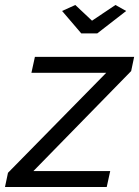

<svg xmlns="http://www.w3.org/2000/svg" viewBox="-55 -750 558 770"><path d="M194 -706 247 -730 314 -667 408 -730 451 -706 335 -616H271ZM-23 -57 371 -458H71L85 -522H483L471 -465L79 -64H387L373 0H-35Z"/></svg>

Font: Raleway-v4020 Medium
Style: Italic
Weight: 500
Italic angle: -12°
Designer: Matt McInerney, Pablo Impallari, Rodrigo Fuenzalida
Foundry: Matt McInerney, Pablo Impallari, Rodrigo Fuenzalida
Version: Version 4.020;PS 004.020;hotconv 1.0.88;makeotf.lib2.5.64775